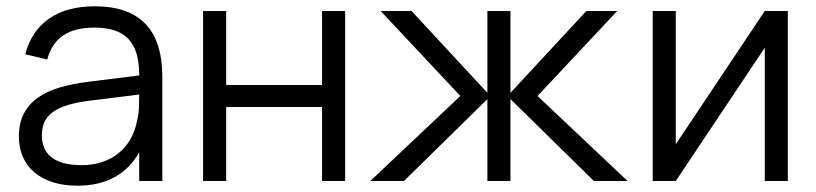

<svg xmlns="http://www.w3.org/2000/svg" viewBox="-20 -575 2593 610"><path d="M280.7 -555Q192.7 -555 136.1 -515.9Q79.5 -476.8 60.3 -402.7L130 -386Q144 -437.5 180.8 -462.4Q217.5 -487.3 279.3 -487.3Q316.2 -487.3 343.2 -478.6Q370.3 -469.8 387.9 -451.3Q405.5 -432.8 413.9 -404.2Q422.3 -375.7 422.3 -335.7V-275.3Q422.3 -257.3 421.4 -234.2Q420.5 -211 415.3 -190.7Q409.2 -158.5 394.1 -132.4Q379 -106.3 356.3 -88.1Q333.7 -69.8 304.2 -60.1Q274.8 -50.3 239.7 -50.3Q176.5 -50.3 144.8 -74.3Q113 -98.3 113 -145.3Q113 -169.7 121.5 -187.9Q130 -206.2 148.7 -219.5Q167.3 -232.8 196.5 -241.6Q225.7 -250.3 266.8 -255.3L438.3 -276.7L435.8 -337L260.2 -315.2Q210.7 -309 169.9 -297.1Q129.2 -285.2 100.3 -264.7Q71.5 -244.2 55.8 -214.1Q40 -184 40 -141.3Q40 -105.2 52.8 -76.1Q65.7 -47 89.9 -26.8Q114.2 -6.5 148.5 4.2Q182.8 15 226.3 15Q294.3 15 343.8 -12.1Q393.3 -39.2 422.3 -91.2V0H495.7V-330.3Q495.7 -443.2 442.1 -499.1Q388.5 -555 280.7 -555Z M625.2 0V-540H698.5V-305H1003.2V-540H1076.5V0H1003.2V-235H698.5V0Z M1592.2 -269.7 1866.8 0H1973.8L1687.8 -270L1940.8 -540H1842.8ZM1528.5 0H1601.8V-540H1528.5ZM1538.2 -269.7 1287.5 -540H1189.5L1442.5 -270L1156.5 0H1263.5Z M2483 -540V0H2409.7V-423.3L2127 0H2053.7V-540H2127V-116.7L2409.7 -540Z"/></svg>

Font: Vela Sans GX ExtLt
Style: Regular
Weight: 200
Designer: Principal design: Mikhail Sharanda - project Manrope.
Design modification: Ravid Balaliev
Foundry: Mikhail Sharanda
Version: Version 1.001